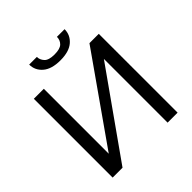

<svg xmlns="http://www.w3.org/2000/svg" viewBox="-229 -1054 1223 1223"><g transform="rotate(-45 382.5 -442.5)"><path d="M90 0V-710H180V-125L591 -710H675V0H585V-574L179 0ZM383 -763Q304 -763 263.5 -798Q223 -833 223 -885H292Q292 -859 311.5 -837.5Q331 -816 383 -816Q433 -816 453 -835.5Q473 -855 473 -885H542Q542 -833 502 -798Q462 -763 383 -763Z"/></g></svg>

Font: Raleway Medium
Style: Regular
Weight: 500
Designer: Matt McInerney, Pablo Impallari, Rodrigo Fuenzalida
Foundry: Matt McInerney, Pablo Impallari, Rodrigo Fuenzalida
Version: Version 4.026